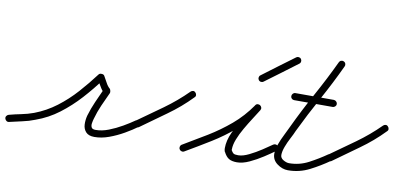

<svg xmlns="http://www.w3.org/2000/svg" viewBox="-70 -734 1974 939"><g transform="rotate(10 916.5 -264.5)"><path d="M-10 11Q-12 4 -8 -2Q-4 -8 3 -10Q33 -18 63.5 -24Q94 -30 124 -41Q182 -63 231.5 -100.5Q281 -138 323 -185Q365 -232 401 -280Q406 -287 416 -286Q426 -286 430 -279Q438 -266 447 -248.5Q456 -231 468 -221Q470 -219 472 -211Q473 -204 472 -201Q456 -167 441 -133Q426 -99 416 -63Q413 -53 411 -40.5Q409 -28 413.5 -19.5Q418 -11 434 -11Q465 -11 498.5 -24Q532 -37 564 -55.5Q596 -74 620 -91Q626 -95 633 -94Q640 -93 644 -87Q648 -81 647 -74Q646 -67 640 -63Q613 -43 578 -23Q543 -3 506 10.5Q469 24 434 24Q405 24 391.5 9Q378 -6 377 -28Q376 -50 382 -73Q393 -110 408.5 -145Q424 -180 440 -215Q441 -217 442 -213.5Q443 -210 444 -206Q445 -201 445.5 -197.5Q446 -194 444 -195Q431 -207 420.5 -226Q410 -245 400 -261Q398 -264 403 -265.5Q408 -267 415 -267Q421 -266 426 -264.5Q431 -263 429 -260Q391 -208 346.5 -159Q302 -110 250 -70.5Q198 -31 136 -9Q106 3 74.5 9.5Q43 16 11 24Q4 26 -2 22Q-8 18 -10 11Z M620 -90Q681 -133 743.5 -178Q806 -223 859 -276Q864 -281 871 -281.5Q878 -282 883 -276Q888 -271 888.5 -264Q889 -257 883 -252Q830 -197 766 -151.5Q702 -106 640 -61Q634 -57 627 -58.5Q620 -60 616 -66Q612 -71 613 -78.5Q614 -86 620 -90Z M856 11Q852 5 854 -2.5Q856 -10 862 -13Q922 -48 980 -83.5Q1038 -119 1089.5 -162.5Q1141 -206 1182 -265Q1186 -272 1193 -272.5Q1200 -273 1205 -270Q1211 -266 1213 -259.5Q1215 -253 1211 -246Q1198 -225 1180.5 -198Q1163 -171 1146 -141.5Q1129 -112 1118 -84Q1107 -56 1107 -33Q1107 -31 1107 -30Q1107 -30 1107 -30.5Q1107 -31 1107 -31Q1107 -31 1106.5 -31Q1106 -31 1106 -31Q1113 -18 1119 -14Q1125 -10 1142 -10Q1165 -10 1195.5 -25Q1226 -40 1255 -59Q1284 -78 1302 -91Q1308 -95 1315 -94Q1322 -93 1326 -87Q1330 -81 1329 -74Q1328 -67 1322 -63Q1300 -47 1268.5 -26.5Q1237 -6 1203.5 9.5Q1170 25 1142 25Q1116 25 1101.5 16Q1087 7 1076 -15Q1076 -15 1075.5 -15Q1075 -15 1075 -15Q1075 -15 1075 -15.5Q1075 -16 1075 -16Q1072 -23 1072 -33Q1072 -71 1091 -112Q1110 -153 1136 -192.5Q1162 -232 1181 -264Q1185 -271 1192 -271.5Q1199 -272 1205 -269Q1210 -265 1212.5 -258.5Q1215 -252 1210 -245Q1168 -184 1115 -138.5Q1062 -93 1002 -56Q942 -19 880 17Q874 21 866.5 19Q859 17 856 11Z M1178 -390Q1174 -395 1175 -402.5Q1176 -410 1182 -414Q1221 -443 1260 -472.5Q1299 -502 1339 -531Q1344 -535 1351.5 -534Q1359 -533 1363 -527Q1367 -522 1366 -514.5Q1365 -507 1359 -503Q1320 -474 1281 -444.5Q1242 -415 1202 -386Q1197 -382 1189.5 -383Q1182 -384 1178 -390Z M1348 -340Q1348 -347 1353 -352.5Q1358 -358 1365 -358Q1413 -358 1460.5 -358Q1508 -358 1556 -358Q1563 -358 1568.5 -352.5Q1574 -347 1574 -340Q1574 -333 1568.5 -328Q1563 -323 1556 -323Q1508 -323 1460.5 -323Q1413 -323 1365 -323Q1358 -323 1353 -328Q1348 -333 1348 -340ZM1571 -552Q1578 -549 1580.5 -542Q1583 -535 1580 -529Q1538 -439 1490 -352Q1442 -265 1399 -176Q1392 -159 1380 -136.5Q1368 -114 1359 -90Q1350 -66 1350 -48Q1350 -33 1365.5 -24Q1381 -15 1394 -15Q1445 -15 1490.5 -39Q1536 -63 1576 -91Q1582 -95 1589 -94Q1596 -93 1600 -87Q1604 -81 1603 -74Q1602 -67 1596 -63Q1551 -31 1501 -5.5Q1451 20 1394 20Q1366 20 1340.5 1Q1315 -18 1315 -48Q1315 -70 1324.5 -96Q1334 -122 1346.5 -146.5Q1359 -171 1368 -191Q1410 -280 1458 -367Q1506 -454 1548 -543Q1551 -550 1558 -552.5Q1565 -555 1571 -552Z M1576 -90Q1637 -133 1699.5 -178Q1762 -223 1815 -276Q1820 -281 1827 -281.5Q1834 -282 1839 -276Q1844 -271 1844.5 -264Q1845 -257 1839 -252Q1786 -197 1722 -151.5Q1658 -106 1596 -61Q1590 -57 1583 -58.5Q1576 -60 1572 -66Q1568 -71 1569 -78.5Q1570 -86 1576 -90Z"/></g></svg>

Font: FRB American Cursive Guidelines Arrows
Style: Italic
Weight: 400
Italic angle: -25°
Version: Version 2.0;Modular Font Editor K font №1